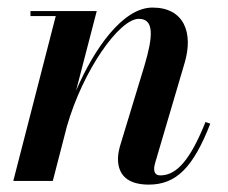

<svg xmlns="http://www.w3.org/2000/svg" viewBox="-20 -490 618 520"><path d="M131 -446.5 16 0H123L161 -147C204.5 -299.5 303 -439 356 -439C399 -439 394 -389 371 -311.5L307 -101C303.5 -90 299.5 -74 299.5 -60C299.5 -14.5 327.5 10 383 10C457.5 10 503.5 -37 549.5 -155L536.5 -159.5C496 -58.5 459 -15 414.5 -15C402 -15 397.5 -22 397.5 -33C397.5 -38 399 -45.5 401 -51.5L480 -319.5C504.5 -402 478 -469.5 393 -469.5C312.5 -469.5 235 -358 186 -244.5L242 -460H62.5V-446.5Z"/></svg>

Font: Bodoni* 16pt Medium
Style: Italic
Weight: 500
Italic angle: -13°
Version: Version 2.3